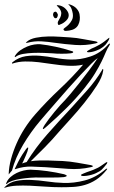

<svg xmlns="http://www.w3.org/2000/svg" viewBox="-39 -906 552 929"><path d="M486 -692Q491 -697 492.5 -694.5Q494 -692 490 -686Q480 -671 472 -651.5Q464 -632 452 -607.5Q440 -583 421 -551.5Q402 -520 370 -480Q329 -429 282.5 -383Q236 -337 188 -295Q185 -293 178 -286.5Q171 -280 169 -282Q167 -284 171.5 -292Q176 -300 178 -303Q186 -315 198.5 -331.5Q211 -348 225 -365Q239 -382 252.5 -397Q266 -412 277 -423Q283 -429 301.5 -451Q320 -473 343.5 -502.5Q367 -532 391.5 -565Q416 -598 434 -625Q424 -619 402 -597Q380 -575 351.5 -544.5Q323 -514 292 -479Q261 -444 233.5 -412Q206 -380 184.5 -355.5Q163 -331 155 -321Q110 -268 73 -206Q36 -144 19 -81L3 -62Q4 -99 14.5 -137Q25 -175 41.5 -212.5Q58 -250 80.5 -285Q103 -320 130 -351Q186 -415 249.5 -474.5Q313 -534 363 -593Q344 -589 326 -588Q308 -587 289 -588Q253 -590 217.5 -595.5Q182 -601 148 -605Q114 -609 82.5 -608.5Q51 -608 23 -599Q19 -597 19 -600Q19 -604 23 -606Q52 -629 85.5 -634Q119 -639 155 -636Q191 -633 228 -626Q265 -619 301 -618Q348 -616 398 -632.5Q448 -649 486 -692ZM247 -269Q215 -231 178 -193.5Q141 -156 110 -126Q130 -129 152 -129.5Q174 -130 195 -129.5Q216 -129 234 -128Q252 -127 264 -127Q299 -125 336 -118.5Q373 -112 401 -107Q411 -105 410 -101Q409 -99 406 -98.5Q403 -98 400 -97Q346 -85 292 -89Q238 -93 182 -97Q148 -99 112 -100Q76 -101 36 -88Q32 -86 32 -88Q39 -104 49 -123Q59 -142 69 -158Q79 -174 86.5 -184Q94 -194 97 -192Q98 -191 97 -185.5Q96 -180 93.5 -172.5Q91 -165 88 -158.5Q85 -152 84 -149Q80 -141 76.5 -132Q73 -123 68 -115Q73 -117 78 -118.5Q83 -120 90 -122Q134 -193 190 -256.5Q246 -320 307 -385Q345 -427 383.5 -470Q422 -513 455 -567Q457 -572 457.5 -572.5Q458 -573 459 -572Q462 -569 460 -563Q456 -533 429.5 -492Q403 -451 369.5 -409Q336 -367 301.5 -329.5Q267 -292 247 -269ZM473 -88Q477 -91 479 -90Q481 -89 477 -84Q452 -53 425.5 -36Q399 -19 371 -11Q343 -3 314.5 -1.5Q286 0 258 0Q219 0 180 -3Q141 -6 106 -7.5Q71 -9 41 -7.5Q11 -6 -11 1Q-13 2 -17 2.5Q-21 3 -16 -1Q6 -24 38.5 -30.5Q71 -37 109.5 -35.5Q148 -34 188.5 -28Q229 -22 267 -21Q318 -19 371.5 -33Q425 -47 473 -88ZM300 -725Q332 -723 364.5 -716.5Q397 -710 423 -706Q433 -704 433 -701Q433 -699 429.5 -698Q426 -697 423 -696Q374 -685 325 -688.5Q276 -692 226 -699Q194 -704 161 -706Q128 -708 93 -699Q84 -697 87 -700Q90 -703 92 -705Q107 -718 135 -723.5Q163 -729 193.5 -729.5Q224 -730 253 -728Q282 -726 300 -725ZM108 -85Q147 -84 190 -78Q233 -72 271 -63Q273 -62 278.5 -60Q284 -58 284 -55Q284 -53 278 -51Q272 -49 270 -49Q261 -48 245.5 -47.5Q230 -47 213 -47Q196 -47 180.5 -47Q165 -47 156 -47Q133 -48 108 -46Q83 -44 60.5 -40.5Q38 -37 20.5 -31Q3 -25 -4 -18Q-8 -14 -9 -16Q-10 -17 -9 -19.5Q-8 -22 -7 -24Q-1 -38 12 -49.5Q25 -61 41.5 -69Q58 -77 76 -81Q94 -85 108 -85ZM156 -692Q192 -688 231.5 -679.5Q271 -671 304 -660Q306 -659 311 -658Q316 -657 315 -653Q315 -651 310 -649.5Q305 -648 303 -648Q295 -647 283.5 -646.5Q272 -646 259.5 -646Q247 -646 235.5 -646.5Q224 -647 215 -648Q198 -649 172.5 -650Q147 -651 121 -650Q95 -649 72.5 -645Q50 -641 38 -632Q36 -630 35 -630H33Q32 -632 33 -634.5Q34 -637 35 -638Q45 -653 60.5 -663.5Q76 -674 93 -681Q110 -688 126.5 -690.5Q143 -693 156 -692ZM423 -89Q436 -94 447 -101.5Q458 -109 471 -118Q473 -120 476 -121Q479 -122 480 -121Q481 -119 478 -114Q476 -112 475 -110Q464 -96 454.5 -86.5Q445 -77 425 -68Q417 -64 404.5 -60.5Q392 -57 380.5 -55.5Q369 -54 361 -54.5Q353 -55 353 -59Q353 -62 365 -66.5Q377 -71 381 -73Q392 -77 402.5 -80.5Q413 -84 423 -89ZM443 -690Q455 -697 465 -704.5Q475 -712 486 -721Q487 -722 488.5 -723Q490 -724 490 -722Q490 -718 488 -714L487 -712Q479 -698 471 -689Q463 -680 445 -669Q437 -665 426.5 -661Q416 -657 406 -655Q396 -653 389 -653Q382 -653 382 -656Q382 -659 391.5 -664Q401 -669 404 -671Q424 -679 443 -690ZM295 -758Q290 -757 280 -756.5Q270 -756 268 -764Q268 -767 276 -772.5Q284 -778 293 -787Q302 -796 309 -809Q316 -822 313 -841Q311 -852 307.5 -862Q304 -872 299 -877Q297 -880 294 -882.5Q291 -885 292 -886Q294 -886 296 -885Q298 -884 300 -884Q321 -877 332.5 -863.5Q344 -850 346 -836Q351 -808 339.5 -785.5Q328 -763 295 -758ZM218 -832Q217 -836 219 -842Q221 -848 227 -849Q232 -851 236 -845Q240 -839 241 -835Q241 -831 239 -825Q237 -819 232 -818Q226 -817 222.5 -822Q219 -827 218 -832ZM253 -788Q242 -781 241 -791Q239 -798 244 -806Q249 -814 253 -822.5Q257 -831 257.5 -841.5Q258 -852 248 -866Q245 -870 239.5 -875Q234 -880 236 -880Q238 -882 244 -880.5Q250 -879 252 -879Q269 -874 280 -861.5Q291 -849 293 -838Q296 -821 282 -807Q268 -793 253 -788Z"/></svg>

Font: mr_AkronimG
Style: Regular
Weight: 400
Version: Version 1.002 April 14, 2020